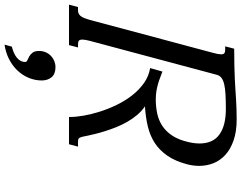

<svg xmlns="http://www.w3.org/2000/svg" viewBox="-194 -640 1046 832"><g transform="rotate(90 329.0 -224.0)"><path d="M500 -85Q502.9 -70.3 504.9 -61.3Q506.8 -52.2 509.3 -47.4Q511.7 -42.5 515.4 -40.8Q519 -39.1 526.4 -39.1H548.3L538.1 0H419.9V-4.9Q419.9 -29.8 414.1 -63.5Q408.2 -97.2 396.7 -133.5Q385.3 -169.9 367.7 -206.3Q350.1 -242.7 326.7 -272.9Q303.2 -303.2 273.4 -324.5Q243.7 -345.7 208 -351.6L223.1 -404.8Q234.4 -400.9 247.3 -395.8Q260.3 -390.6 275.1 -386.2Q290 -381.8 307.1 -378.9Q324.2 -376 343.8 -376Q375 -376 404.3 -382.1Q433.6 -388.2 458 -404.1Q482.4 -419.9 500.7 -447.5Q519 -475.1 528.8 -518.1Q534.7 -543.5 534.7 -565.9Q534.7 -623.5 496.1 -651.6Q457.5 -679.7 385.3 -679.7Q349.1 -679.7 322.8 -678.2Q296.4 -676.8 278.6 -672.6Q260.7 -668.5 250.7 -660.9Q240.7 -653.3 237.3 -641.1L90.3 -91.3Q84.5 -69.3 84.5 -58.1Q84.5 -46.9 89.4 -43Q94.2 -39.1 104 -39.1H118.7L108.4 0H-66.9L-56.6 -39.1H-42.5Q-35.2 -39.1 -29.5 -41.3Q-23.9 -43.5 -18.8 -49.1Q-13.7 -54.7 -9.3 -64.9Q-4.9 -75.2 -0.5 -91.3L142.1 -624.5Q148.4 -647 148.4 -659.2Q148.4 -669.4 143.6 -673.1Q138.7 -676.8 128.4 -676.8H113.8L124 -715.8Q165 -715.8 197 -716.6Q229 -717.3 254.9 -718.5Q280.8 -719.7 302.2 -721.2Q323.7 -722.7 344 -723.9Q364.3 -725.1 385 -725.8Q405.8 -726.6 430.2 -726.6Q483.4 -726.6 521.7 -713.1Q560.1 -699.7 584.5 -677.2Q608.9 -654.8 620.4 -625.5Q631.8 -596.2 631.8 -564Q631.8 -538.6 625 -512.2Q611.3 -460.4 587.9 -426.5Q564.5 -392.6 532.7 -371.8Q501 -351.1 460.9 -341.6Q420.9 -332 374 -329.1Q394.5 -314.9 411.4 -294.9Q428.2 -274.9 441.4 -251.7Q454.6 -228.5 464.4 -203.9Q474.1 -179.2 481.2 -156.7Q488.3 -134.3 492.9 -115.5Q497.6 -96.7 500 -85ZM106.4 279.3 115.2 247.6Q146 240.2 163.8 225.3Q181.6 210.4 181.6 189.9Q181.6 183.6 174.1 180.4Q166.5 177.2 157.7 172.4Q148.9 167.5 141.4 158Q133.8 148.4 133.8 129.9Q133.8 113.8 139.6 100.6Q145.5 87.4 155.3 78.1Q165 68.8 177.7 63.7Q190.4 58.6 204.1 58.6Q233.9 58.6 247.8 75.7Q261.7 92.8 261.7 117.7Q261.7 147.5 250.2 174.8Q238.8 202.1 218.3 223.6Q197.8 245.1 169.2 259.8Q140.6 274.4 106.4 279.3Z"/></g></svg>

Font: Arian Grqi
Style: Italic
Weight: 400
Italic angle: -15°
Designer: Ruben Hakobyan (Tarumian)
Foundry: Ruben Hakobyan (Tarumian)
Version: Version 1.002